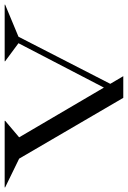

<svg xmlns="http://www.w3.org/2000/svg" viewBox="64 -657 548 822"><g transform="rotate(-90 338.0 -246.0)"><path d="M161.1 -438 374 -75.2 564 -440.9 486.8 -498V-500H729V-498L591.8 -440.9L390.1 -47.9L422.9 7.8H330.1L69.8 -438L-53.2 -498V-500H231.9V-498Z"/></g></svg>

Font: Messapia
Style: Regular
Weight: 400
Designer: Luca Marsano
Foundry: Collletttivo
Version: Version 1.000;FEAKit 1.0